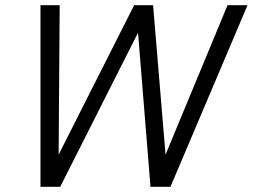

<svg xmlns="http://www.w3.org/2000/svg" viewBox="-20 -720 974 740"><path d="M136 0V-700H210L206 -124L497 -700H570L618 -124L857 -700H934L637 0H560L512 -594L212 0Z"/></svg>

Font: Red Hat Text
Style: Italic
Weight: 300
Italic angle: -12°
Designer: Pentagram, MCKL
Foundry: Pentagram, MCKL
Version: Version 1.023